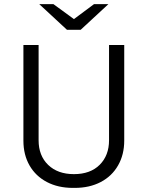

<svg xmlns="http://www.w3.org/2000/svg" viewBox="-20 -905 719 935"><path d="M168 -686V-222Q168 -147 214.5 -102Q261 -57 340 -57Q420 -57 465.5 -102.5Q511 -148 511 -222V-686H585V-220Q585 -152 555 -99.5Q525 -47 470.5 -18.5Q416 10 344 10H335Q263 10 208.5 -18.5Q154 -47 124 -99Q94 -151 94 -220V-686ZM340 -812 438 -885H508L373 -760H306L171 -885H240Z"/></svg>

Font: Chivo Light
Style: Regular
Weight: 300
Designer: Hector Gatti
Foundry: Omnibus-Type
Version: Version 1.007